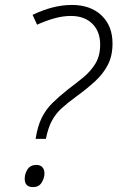

<svg xmlns="http://www.w3.org/2000/svg" viewBox="-20 -744 474 774"><path d="M123.5 -184.1Q131.8 -236.3 148.4 -269.5Q165 -302.7 190.7 -328.1Q216.3 -353.5 252.4 -382.3Q285.6 -407.2 315.7 -431.9Q345.7 -456.5 364.7 -487.8Q383.8 -519 383.8 -564Q383.8 -617.2 352.1 -648.4Q320.3 -679.7 266.1 -679.7Q233.4 -679.7 199.5 -670.2Q165.5 -660.6 129.4 -644.5L111.3 -684.1Q194.8 -724.1 269.5 -724.1Q344.7 -724.1 389.2 -681.9Q433.6 -639.6 433.6 -568.8Q433.6 -519 414.8 -482.7Q396 -446.3 362.8 -415.8Q329.6 -385.3 285.6 -353.5Q251.5 -328.6 227.8 -306.9Q204.1 -285.2 189 -256.8Q173.8 -228.5 165 -184.1ZM113.3 10.3Q79.6 10.3 79.6 -23.4Q79.6 -43.9 91.1 -61.5Q102.5 -79.1 127 -79.1Q142.6 -79.1 150.9 -69.8Q159.2 -60.5 159.2 -45.4Q159.2 -25.4 147.7 -7.6Q136.2 10.3 113.3 10.3Z"/></svg>

Font: Open Sans Light
Style: Italic
Weight: 300
Italic angle: -12°
Designer: Monotype Design Team
Foundry: Monotype Imaging Inc.
Version: Version 3.003; ttfautohint (v1.8.4)